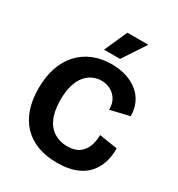

<svg xmlns="http://www.w3.org/2000/svg" viewBox="-208 -1022 1086 1171"><g transform="rotate(30 335.0 -437.0)"><path d="M369 14Q291 14 231 -8.5Q171 -31 129.5 -74.5Q88 -118 66.5 -180.5Q45 -243 45 -324Q45 -406 67 -470.5Q89 -535 130.5 -580.5Q172 -626 230 -650Q288 -674 360 -674Q418 -674 465.5 -658.5Q513 -643 547 -614.5Q581 -586 599 -546Q617 -506 617 -457L483 -425Q484 -468 466 -497Q448 -526 419 -541Q390 -556 356 -556Q326 -556 297 -543.5Q268 -531 245.5 -504.5Q223 -478 209.5 -435.5Q196 -393 196 -332Q196 -253 218 -203Q240 -153 280.5 -128.5Q321 -104 372 -104Q425 -104 455.5 -126.5Q486 -149 499.5 -185.5Q513 -222 513 -264L641 -244Q642 -191 627 -144Q612 -97 580 -61.5Q548 -26 495.5 -6Q443 14 369 14ZM386 -727H273L345 -888H492Z"/></g></svg>

Font: Bricolage Grotesque 18pt
Style: Bold
Weight: 700
Designer: Mathieu Triay
Foundry: Atelier Triay
Version: Version 1.000;gftools[0.9.30]